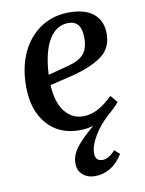

<svg xmlns="http://www.w3.org/2000/svg" viewBox="-85 -585 662 878"><g transform="rotate(-10 245.5 -146.0)"><path d="M45 -225Q45 -315 76.5 -382Q108 -449 165 -487Q222 -525 297 -525Q373 -525 411.5 -491.5Q450 -458 450 -400Q450 -332 400 -296Q350 -260 263 -238L156 -212Q161 -130 194.5 -88Q228 -46 279 -46Q315 -46 348 -63.5Q381 -81 417 -116L445 -83Q428 -62 393 -32Q349 8 323.5 52Q298 96 298 130Q298 166 332 166Q345 166 360.5 157.5Q376 149 391 131L415 153Q389 194 356 213.5Q323 233 286 233Q251 233 228.5 213.5Q206 194 206 161Q206 123 232 88.5Q258 54 316 5Q286 14 252 14Q156 14 100.5 -51Q45 -116 45 -225ZM156 -260 247 -284Q300 -297 323 -322.5Q346 -348 346 -399Q346 -478 286 -478Q230 -478 196 -423Q162 -368 156 -260Z"/></g></svg>

Font: Literata 36pt Medium
Style: Italic
Weight: 500
Italic angle: -2°
Designer: Latin by Veronika Burian and Jose Scaglione. Greek by Irene Vlachou. Cyrillic by Vera Evstafieva
Foundry: TypeTogether
Version: Version 3.002